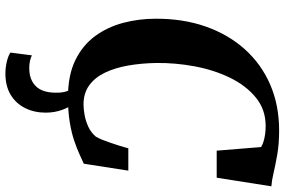

<svg xmlns="http://www.w3.org/2000/svg" viewBox="-187 -605 1026 692"><g transform="rotate(90 326.0 -259.0)"><path d="M330.5 9Q251.5 9 197.5 -17.2Q143.5 -43.5 110.5 -88.2Q77.5 -133 62.5 -189.5Q47.5 -246 47.5 -306.5Q47 -405.5 75.5 -487Q104 -568.5 157.2 -628Q210.5 -687.5 284.8 -719.8Q359 -752 450.5 -752Q498 -752 535.8 -745.5Q573.5 -739 602.2 -732.2Q631 -725.5 651.5 -724L620.5 -527H523L510 -687Q502 -692 491 -695.5Q480 -699 466 -701.2Q452 -703.5 434 -703.5Q375 -703.5 331.8 -668.2Q288.5 -633 260.2 -575Q232 -517 219 -447Q206 -377 207 -307.5Q208 -255 216.2 -207.8Q224.5 -160.5 241.8 -124.5Q259 -88.5 287.2 -67.8Q315.5 -47 356.5 -47Q373 -47 395 -51Q417 -55 437.8 -64.8Q458.5 -74.5 472.5 -91.5Q478 -100.5 483.8 -114.8Q489.5 -129 495 -145.5Q500.5 -162 505.8 -178.2Q511 -194.5 514.5 -208.5H595L570 -48Q555.5 -41.5 534.8 -32Q514 -22.5 485.8 -13Q457.5 -3.5 419.2 2.8Q381 9 330.5 9ZM327.5 -15.5 353 -13.5Q365.5 2 375.8 29.5Q386 57 386 89.5Q386 130.5 369.5 163.5Q353 196.5 321.8 215.5Q290.5 234.5 245 234.5Q224.5 234.5 203.5 229.8Q182.5 225 169.5 216.5L179.5 139Q186.5 143 199.8 146Q213 149 228 148.5Q267 148 290 125.5Q313 103 314 57Q315 31.5 309.2 14.5Q303.5 -2.5 299 -13.5Z"/></g></svg>

Font: Merriweather 60pt
Style: Bold Italic
Weight: 700
Italic angle: -7.8°
Version: Version 2.101